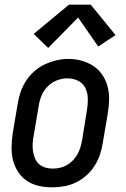

<svg xmlns="http://www.w3.org/2000/svg" viewBox="-20 -793 540 821"><path d="M203 8Q174 8 146.5 2Q119 -4 96 -19Q73 -34 58 -57Q43 -80 36 -106.5Q29 -133 29.5 -162.5Q30 -192 34 -221L56 -351Q60 -376 68.5 -400.5Q77 -425 91.5 -447.5Q106 -470 127 -488.5Q148 -507 172 -518Q196 -529 221.5 -535Q247 -541 272 -541Q302 -541 329 -533.5Q356 -526 379 -511Q402 -496 417.5 -473Q433 -450 440 -423.5Q447 -397 446.5 -367.5Q446 -338 441 -309L419 -179Q415 -154 406.5 -129.5Q398 -105 383.5 -82.5Q369 -60 348.5 -42Q328 -24 304 -12.5Q280 -1 254 3.5Q228 8 203 8ZM205 -72Q220 -72 236 -75.5Q252 -79 266 -87Q280 -95 291.5 -107Q303 -119 311 -133Q319 -147 323.5 -162Q328 -177 331 -193L352 -323Q356 -347 355.5 -371.5Q355 -396 345 -416.5Q335 -437 314 -447.5Q293 -458 268 -458Q245 -458 222.5 -449Q200 -440 183 -422.5Q166 -405 157 -382.5Q148 -360 145 -337L123 -207Q120 -191 119.5 -175Q119 -159 121.5 -144Q124 -129 130 -115Q136 -101 147.5 -91Q159 -81 174 -76.5Q189 -72 205 -72Q205 -72 205 -72Q205 -72 205 -72ZM186 -588 124 -648 275 -773H368L474 -643L400 -594L314 -718Z"/></svg>

Font: Iosevka Curly Medium Oblique
Style: Regular
Weight: 500
Italic angle: -9°
Monospace: yes
Designer: Belleve Invis
Foundry: Belleve Invis
Version: Version 11.1.0; ttfautohint (v1.8.3)